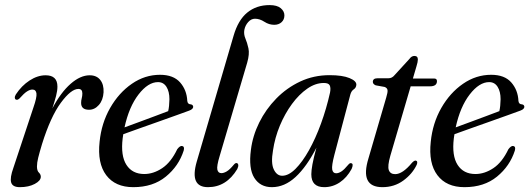

<svg xmlns="http://www.w3.org/2000/svg" viewBox="-20 -746 2134 774"><path d="M46 -344Q40.5 -345 39.8 -351.2Q39 -357.5 44 -365.5Q67 -400.5 99.2 -421.5Q131.5 -442.5 164 -442.5Q211.5 -442.5 211.5 -397Q211.5 -380.5 206.2 -360Q201 -339.5 191 -309Q225.5 -374 264.8 -408.2Q304 -442.5 341.5 -442.5Q369.5 -442.5 384.2 -423.8Q399 -405 397.5 -374Q395.5 -342 378.5 -322.8Q361.5 -303.5 339 -303.5Q307 -303.5 307 -331Q307 -341 309.5 -350Q312 -359 312 -369.5Q312 -387.5 296 -387.5Q266.5 -387.5 225.2 -331.5Q184 -275.5 149.5 -165.5Q139 -130.5 134 -110.2Q129 -90 129 -75Q129 -57.5 136.8 -50.2Q144.5 -43 144.5 -33.5Q144.5 -17.5 120 -4.5Q95.5 8.5 60 8.5Q30.5 8.5 25 -10.5Q19.5 -29.5 34 -69.5L114.5 -312Q129 -353.5 127 -369.2Q125 -385 110.5 -385Q101 -385 89 -377.5Q77 -370 58 -348.5Q51 -342.5 46 -344Z M720.5 -139Q700.5 -76.5 648.5 -34Q596.5 8.5 517.5 8.5Q444.5 8.5 408.2 -39.8Q372 -88 381.5 -174.5Q389 -249.5 424 -310.8Q459 -372 511.5 -408.2Q564 -444.5 625 -444.5Q679 -444.5 706 -413.8Q733 -383 735 -339Q736.5 -326 748 -325.5Q757 -324.5 758.5 -317.5Q760.5 -306.5 742.5 -300Q726 -294 693.5 -282.2Q661 -270.5 621.5 -256.5Q582 -242.5 543.8 -229Q505.5 -215.5 477 -205Q475.5 -197 474.5 -188.5Q466 -118 489.8 -81.2Q513.5 -44.5 561.5 -44.5Q598.5 -44.5 634 -68.2Q669.5 -92 694.5 -144.5Q705.5 -159 714 -157.5Q725 -155.5 720.5 -139ZM617 -415Q577 -415 538.5 -365.2Q500 -315.5 482 -232.5Q509 -242.5 541.8 -254.5Q574.5 -266.5 605.5 -278.2Q636.5 -290 658 -298Q662.5 -317 663 -346Q663 -377 651 -396Q639 -415 617 -415Z M1066.5 -725.5Q1097 -725.5 1111.8 -713Q1126.5 -700.5 1126.5 -684Q1126.5 -667 1115 -656.5Q1103.5 -646 1085.5 -646Q1064.5 -646 1045.8 -658.2Q1027 -670.5 1008 -670.5Q992.5 -670.5 980.5 -657Q968.5 -643.5 965 -625.5Q962 -608 969.2 -591Q976.5 -574 981.5 -551.2Q986.5 -528.5 976.5 -493.5L865.5 -117Q853 -76 856.2 -62Q859.5 -48 872.5 -48Q882 -48 894 -55Q906 -62 922.5 -82Q929 -90 934.5 -88.5Q939.5 -87.5 940.5 -81.2Q941.5 -75 936.5 -64.5Q892.5 8.5 818.5 8.5Q743.5 8.5 773 -94L921.5 -601.5Q940 -665.5 977 -695.5Q1014 -725.5 1066.5 -725.5Z M1328 -122Q1316.5 -78 1319.2 -62.8Q1322 -47.5 1335 -47.5Q1345 -47.5 1356.2 -54.8Q1367.5 -62 1384 -82Q1390.5 -90 1396 -88Q1406.5 -86 1397.5 -65Q1378.5 -30 1349.8 -10.8Q1321 8.5 1287 8.5Q1235 8.5 1235 -43.5Q1235 -58.5 1239.5 -83.5Q1244 -108.5 1255.5 -150.5Q1216 -73.5 1171.5 -32.5Q1127 8.5 1076 8.5Q1029 8.5 1005.2 -29Q981.5 -66.5 991.5 -142Q998.5 -198.5 1025 -252Q1051.5 -305.5 1093.8 -348.8Q1136 -392 1190.5 -417.5Q1245 -443 1308.5 -443Q1360.5 -443 1389 -431.2Q1417.5 -419.5 1416.5 -404Q1415.5 -392 1406 -385.8Q1396.5 -379.5 1392.5 -365.5ZM1080.5 -139.5Q1071.5 -88 1083.8 -62.8Q1096 -37.5 1117.5 -37.5Q1143.5 -37.5 1171.2 -65.2Q1199 -93 1225.5 -140.2Q1252 -187.5 1274 -247.8Q1296 -308 1310.5 -373Q1314 -392 1309.2 -401.8Q1304.5 -411.5 1285.5 -411.5Q1251.5 -411.5 1218.5 -388.5Q1185.5 -365.5 1157 -326.8Q1128.5 -288 1108.2 -239.5Q1088 -191 1080.5 -139.5Z M1530.5 -395.5 1494.5 -402Q1483 -407 1483 -416Q1483 -430.5 1502 -430.5H1546Q1560.5 -430.5 1570.5 -443L1630.5 -508.5Q1639 -520.5 1650.5 -520.5Q1664.5 -520.5 1664.5 -506Q1664.5 -496.5 1659 -479L1644.5 -429.5H1730Q1741.5 -429.5 1741.5 -419Q1741.5 -398 1713.5 -398H1635.5L1553.5 -118Q1541.5 -76 1547.5 -60Q1553.5 -44 1573 -44Q1603 -44 1641 -90Q1650.5 -100 1656.5 -98.5Q1665.5 -96.5 1660 -82Q1642.5 -45 1606 -18.2Q1569.5 8.5 1521.5 8.5Q1429.5 8.5 1465.5 -108L1537 -353Q1543.5 -374 1542.2 -382.8Q1541 -391.5 1530.5 -395.5Z M2055.5 -139Q2035.5 -76.5 1983.5 -34Q1931.5 8.5 1852.5 8.5Q1779.5 8.5 1743.2 -39.8Q1707 -88 1716.5 -174.5Q1724 -249.5 1759 -310.8Q1794 -372 1846.5 -408.2Q1899 -444.5 1960 -444.5Q2014 -444.5 2041 -413.8Q2068 -383 2070 -339Q2071.5 -326 2083 -325.5Q2092 -324.5 2093.5 -317.5Q2095.5 -306.5 2077.5 -300Q2061 -294 2028.5 -282.2Q1996 -270.5 1956.5 -256.5Q1917 -242.5 1878.8 -229Q1840.5 -215.5 1812 -205Q1810.5 -197 1809.5 -188.5Q1801 -118 1824.8 -81.2Q1848.5 -44.5 1896.5 -44.5Q1933.5 -44.5 1969 -68.2Q2004.5 -92 2029.5 -144.5Q2040.5 -159 2049 -157.5Q2060 -155.5 2055.5 -139ZM1952 -415Q1912 -415 1873.5 -365.2Q1835 -315.5 1817 -232.5Q1844 -242.5 1876.8 -254.5Q1909.5 -266.5 1940.5 -278.2Q1971.5 -290 1993 -298Q1997.5 -317 1998 -346Q1998 -377 1986 -396Q1974 -415 1952 -415Z"/></svg>

Font: Fraunces 144pt Soft
Style: Italic
Weight: 400
Italic angle: -16°
Version: Version 1.000;[b76b70a41]